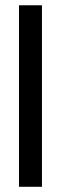

<svg xmlns="http://www.w3.org/2000/svg" viewBox="-20 -715 232 735"><path d="M140.6 0H52.7V-694.8H140.6Z"/></svg>

Font: Kawthoolei
Style: Bold
Weight: 700
Designer: Moe Zed
Foundry: Moe Zed
Version: Version 1.000;July 10, 2024;FontCreator 14.0.0.2901 32-bit